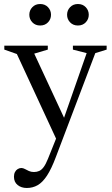

<svg xmlns="http://www.w3.org/2000/svg" viewBox="-20 -682 558 956"><path d="M305.5 -81.5 263 16.5 64 -413 1.5 -435V-454.5H218V-435L150.5 -415ZM113.5 254Q86 254 67.8 239.2Q49.5 224.5 49.5 198Q49.5 184.5 54.5 174.8Q59.5 165 68.2 159.8Q77 154.5 86 154.5Q95 154.5 104 159.5Q113 164.5 124 169.5Q135 174.5 149 174.5Q163.5 174.5 175.2 169.2Q187 164 197.5 149.8Q208 135.5 218.5 109.5L271.5 -22.5L294.5 -83L411.5 -417.5L343 -435V-454.5H511V-435L454.5 -417.5L258.5 99Q236 159 213.8 192.8Q191.5 226.5 167.2 240.2Q143 254 113.5 254ZM180 -555Q156 -555 141 -570.8Q126 -586.5 126 -608.5Q126 -630.5 141 -646.2Q156 -662 180 -662Q204 -662 219 -646.2Q234 -630.5 234 -608.5Q234 -586.5 219 -570.8Q204 -555 180 -555ZM368 -555Q344 -555 329 -570.8Q314 -586.5 314 -608.5Q314 -630.5 329 -646.2Q344 -662 368 -662Q392 -662 407 -646.2Q422 -630.5 422 -608.5Q422 -586.5 407 -570.8Q392 -555 368 -555Z"/></svg>

Font: Newsreader 36pt
Style: Regular
Weight: 400
Designer: Hugues Gentile
Foundry: Production Type
Version: Version 1.003